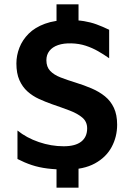

<svg xmlns="http://www.w3.org/2000/svg" viewBox="-20 -774 611 890"><path d="M242 -627V-754H344V-627ZM242 96V-36H344V96ZM289 12Q239 12 199.5 7Q160 2 127 -9Q94 -20 61 -37V-169Q103 -135 160 -115.5Q217 -96 275 -96Q329 -96 356.5 -117.5Q384 -139 384 -179Q384 -210 361.5 -229Q339 -248 302 -262Q265 -276 221 -291Q190 -302 160.5 -315.5Q131 -329 107.5 -350Q84 -371 70 -402.5Q56 -434 56 -480Q56 -517 70 -553Q84 -589 113 -618Q142 -647 188.5 -664Q235 -681 298 -681Q339 -681 369.5 -676Q400 -671 427.5 -661Q455 -651 486 -636V-504Q462 -521 435 -536.5Q408 -552 377.5 -562Q347 -572 311 -573Q275 -574 249 -565Q223 -556 209 -538Q195 -520 195 -495Q195 -464 212.5 -445.5Q230 -427 261 -415Q292 -403 331 -391Q370 -379 405 -364Q440 -349 466.5 -327.5Q493 -306 508 -274Q523 -242 523 -196Q523 -140 497.5 -92.5Q472 -45 420 -16.5Q368 12 289 12Z"/></svg>

Font: Maven Pro SemiBold
Style: Regular
Weight: 600
Designer: Joe Prince
Foundry: Joe Prince
Version: Version 2.103